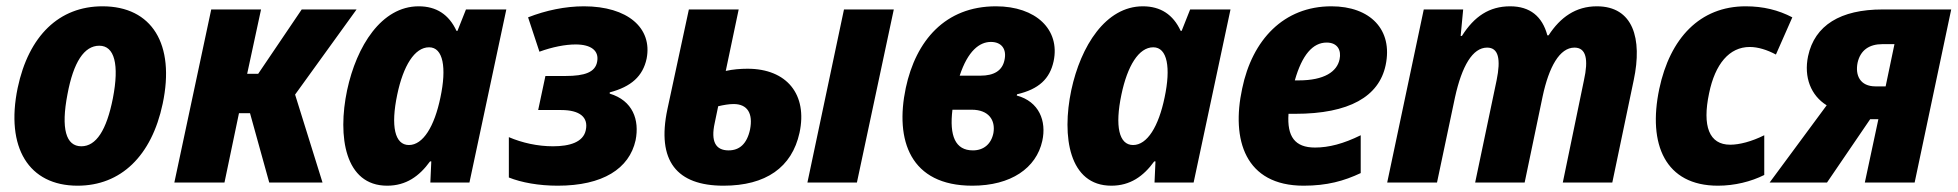

<svg xmlns="http://www.w3.org/2000/svg" viewBox="-20 -579 6210 609"><path d="M226 10C363 10 461 -84 496 -250C536 -439 462 -559 305 -559C168 -559 71 -466 36 -300C-3 -111 71 10 226 10ZM238 -115C189 -115 173 -171 194 -280C213 -382 247 -434 295 -434C343 -434 359 -375 338 -267C318 -166 285 -115 238 -115Z M533 0H692L738 -220H773L834 0H1003L916 -279L1111 -549H937L799 -345H764L808 -549H650Z M1208 10C1268 10 1310 -20 1344 -67H1348L1345 0H1469L1586 -549H1458L1431 -481H1428C1404 -533 1364 -559 1308 -559C1190 -559 1111 -433 1081 -293C1050 -146 1074 10 1208 10ZM1277 -119C1232 -119 1219 -179 1240 -279C1259 -370 1295 -429 1341 -429C1386 -429 1397 -364 1377 -270C1358 -178 1322 -119 1277 -119Z M1749 10C1892 10 1976 -44 1996 -134C2009 -199 1987 -260 1914 -282V-286C1982 -304 2019 -337 2031 -393C2050 -490 1971 -559 1832 -559C1773 -559 1711 -546 1655 -524L1691 -415C1732 -430 1773 -438 1806 -438C1855 -438 1881 -418 1874 -383C1868 -350 1835 -338 1774 -338H1710L1687 -230H1760C1819 -230 1847 -207 1838 -166C1830 -128 1787 -115 1734 -115C1685 -115 1636 -126 1594 -144V-16C1634 0 1689 10 1749 10Z M2275 10C2409 10 2492 -48 2516 -158C2542 -279 2476 -361 2351 -361C2329 -361 2304 -359 2282 -354L2323 -549H2165L2097 -233C2062 -68 2127 10 2275 10ZM2541 0H2698L2815 -549H2657ZM2247 -189 2258 -242C2275 -246 2292 -249 2307 -249C2351 -249 2369 -219 2359 -168C2349 -122 2325 -102 2291 -102C2250 -102 2234 -130 2247 -189Z M3064 10C3187 10 3267 -46 3286 -132C3300 -195 3276 -257 3205 -276L3206 -280C3275 -296 3310 -329 3322 -385C3343 -485 3266 -559 3139 -559C2978 -559 2885 -450 2853 -300C2818 -134 2867 10 3064 10ZM3123 -446C3157 -446 3174 -423 3166 -388C3159 -355 3133 -339 3090 -339H3024C3050 -418 3087 -446 3123 -446ZM3066 -102C3010 -102 2991 -148 3001 -231H3062C3116 -231 3138 -198 3131 -157C3124 -122 3100 -102 3066 -102Z M3505 10C3565 10 3607 -20 3641 -67H3645L3642 0H3766L3883 -549H3755L3728 -481H3725C3701 -533 3661 -559 3605 -559C3487 -559 3408 -433 3378 -293C3347 -146 3371 10 3505 10ZM3574 -119C3529 -119 3516 -179 3537 -279C3556 -370 3592 -429 3638 -429C3683 -429 3694 -364 3674 -270C3655 -178 3619 -119 3574 -119Z M4115 10C4189 10 4243 -5 4296 -30V-150C4241 -123 4195 -111 4151 -111C4087 -111 4062 -146 4067 -218H4088C4260 -218 4354 -273 4375 -372C4399 -485 4326 -559 4203 -559C4052 -559 3952 -453 3920 -298C3885 -136 3929 10 4115 10ZM4188 -444C4223 -444 4235 -419 4229 -391C4221 -352 4181 -324 4099 -324H4087C4110 -405 4144 -444 4188 -444Z M4380 0H4538L4595 -270C4617 -370 4651 -428 4697 -428C4733 -428 4741 -392 4727 -324L4659 0H4816L4873 -273C4893 -367 4927 -428 4974 -428C5011 -428 5019 -391 5004 -324L4937 0H5094L5162 -325C5190 -457 5160 -559 5045 -559C4978 -559 4929 -524 4892 -467H4888C4872 -527 4833 -559 4770 -559C4704 -559 4656 -527 4617 -465H4613L4621 -549H4496Z M5429 10C5482 10 5534 -3 5576 -24V-150C5536 -130 5497 -120 5468 -120C5401 -120 5379 -179 5401 -283C5420 -376 5465 -430 5530 -430C5556 -430 5585 -421 5613 -406L5665 -524C5621 -547 5573 -559 5517 -559C5372 -559 5277 -458 5243 -297C5206 -121 5262 10 5429 10Z M5593 0H5775L5912 -201H5938L5895 0H6053L6169 -549H5951C5818 -549 5736 -499 5715 -401C5701 -334 5724 -276 5774 -245ZM5929 -305C5880 -305 5864 -340 5872 -380C5881 -420 5909 -439 5951 -439H5989L5961 -305Z"/></svg>

Font: Noto Sans SemiCondensed ExtraBold
Style: Italic
Weight: 800
Width: 4
Italic angle: -12°
Designer: Monotype Design Team
Foundry: Monotype Imaging Inc.
Version: Version 2.013